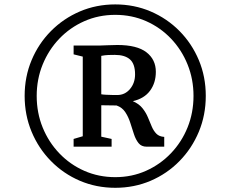

<svg xmlns="http://www.w3.org/2000/svg" viewBox="-20 -934 1070 892"><path d="M94.5 -488.5Q94.5 -577.5 126.8 -654.5Q159 -731.5 216.8 -789.8Q274.5 -848 351 -880.8Q427.5 -913.5 515.5 -913.5Q603.5 -913.5 680 -880.8Q756.5 -848 814 -789.8Q871.5 -731.5 903.8 -654.5Q936 -577.5 936 -488.5Q936 -399.5 903.8 -322Q871.5 -244.5 814 -185.8Q756.5 -127 680 -94.2Q603.5 -61.5 515.5 -61.5Q427.5 -61.5 351 -94.2Q274.5 -127 216.8 -185.8Q159 -244.5 126.8 -322Q94.5 -399.5 94.5 -488.5ZM150.5 -488.5Q150.5 -410 178.2 -341.8Q206 -273.5 255.8 -221.5Q305.5 -169.5 372 -140.2Q438.5 -111 515.5 -111Q592.5 -111 658.5 -140.5Q724.5 -170 774.2 -222Q824 -274 851.5 -342.2Q879 -410.5 879 -488.5Q879 -566 851.5 -634.2Q824 -702.5 774.5 -754.5Q725 -806.5 658.8 -835.8Q592.5 -865 515.5 -865Q438 -865 371.5 -835.5Q305 -806 255.5 -754.2Q206 -702.5 178.2 -634.2Q150.5 -566 150.5 -488.5ZM364.5 -301V-671L322 -681.5V-722.5H404Q427.5 -722 444.8 -722.5Q462 -723 480.2 -723.8Q498.5 -724.5 525 -725Q616.5 -725 660.2 -691.2Q704 -657.5 704 -600.5Q704 -549 677 -512.5Q650 -476 597 -464Q626 -451.5 642 -431.2Q658 -411 667.2 -388.8Q676.5 -366.5 685 -346.2Q693.5 -326 706.5 -312.8Q719.5 -299.5 743 -298V-252.5H661.5Q637 -252.5 623.8 -269Q610.5 -285.5 602.2 -311Q594 -336.5 585.2 -363.8Q576.5 -391 562 -413Q547.5 -435 521.5 -444L450.5 -445V-299L498.5 -288.5V-252.5H322V-288.5ZM450.5 -496Q458 -494.5 471.8 -493.8Q485.5 -493 500.2 -492.8Q515 -492.5 524.5 -492.5Q560.5 -492.5 584 -520.5Q607.5 -548.5 607.5 -588.5Q607.5 -637 583.8 -658Q560 -679 513.5 -679Q498.5 -679 483.5 -678.5Q468.5 -678 450.5 -674.5Z"/></svg>

Font: Merriweather 48pt SemiBold
Style: Regular
Weight: 600
Version: Version 2.100